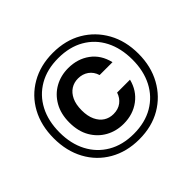

<svg xmlns="http://www.w3.org/2000/svg" viewBox="-165 -910 1117 1117"><g transform="rotate(-45 394.0 -351.0)"><path d="M394 5Q291 5 212 -40.5Q133 -86 89.5 -166.5Q46 -247 46 -351Q46 -456 89.5 -536Q133 -616 212 -661.5Q291 -707 394 -707Q498 -707 576 -661.5Q654 -616 698.5 -536Q743 -456 743 -351Q743 -247 698.5 -166.5Q654 -86 576 -40.5Q498 5 394 5ZM394 -123Q333 -123 283.5 -150.5Q234 -178 204.5 -229Q175 -280 175 -352Q175 -423 204.5 -474.5Q234 -526 283.5 -553.5Q333 -581 394 -581Q471 -581 527 -540Q583 -499 601 -423H495Q484 -459 456.5 -478.5Q429 -498 392 -498Q359 -498 333 -481.5Q307 -465 291.5 -432.5Q276 -400 276 -351Q276 -304 291.5 -271Q307 -238 333 -221.5Q359 -205 392 -205Q431 -205 457.5 -225Q484 -245 495 -279H601Q583 -207 527 -165Q471 -123 394 -123ZM394 -40Q487 -40 554.5 -79.5Q622 -119 658 -189Q694 -259 694 -351Q694 -445 658 -515Q622 -585 554.5 -624Q487 -663 394 -663Q302 -663 234.5 -624Q167 -585 130.5 -515Q94 -445 94 -351Q94 -259 130.5 -189Q167 -119 234.5 -79.5Q302 -40 394 -40Z"/></g></svg>

Font: DM Sans 10pt SemiBold
Style: Regular
Weight: 600
Version: Version 4.004;gftools[0.9.30]